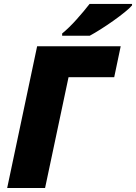

<svg xmlns="http://www.w3.org/2000/svg" viewBox="-20 -947 685 967"><path d="M16.1 0 167 -713.9H587.9L555.2 -558.1H325.2L207 0ZM293 -767.1V-778.3Q327.6 -806.6 365.5 -848.9Q403.3 -891.1 431.2 -927.2H645V-919.9Q634.3 -906.7 608.6 -886Q583 -865.2 551 -842.5Q519 -819.8 487.3 -799.8Q455.6 -779.8 432.1 -767.1Z"/></svg>

Font: Open Sans ExtraBold
Style: Italic
Weight: 800
Italic angle: -12°
Designer: Monotype Design Team
Foundry: Monotype Imaging Inc.
Version: Version 3.000; ttfautohint (v1.8.4)